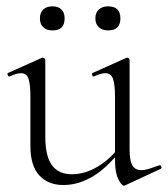

<svg xmlns="http://www.w3.org/2000/svg" viewBox="-20 -577 530 606"><path d="M180 7Q132 7 104 -23.5Q76 -54 76 -115V-270Q76 -311 70 -328.5Q64 -346 47 -346Q32 -346 11 -336Q7 -334 4.5 -340Q2 -346 6 -347L111 -394Q113 -395 115 -395Q117 -395 120 -393Q123 -391 123 -388V-145Q123 -84 144 -55.5Q165 -27 207 -27Q248 -27 289 -51.5Q330 -76 361 -119L366 -108Q317 -46 272 -19.5Q227 7 180 7ZM389 -388V-105Q389 -71 397.5 -55.5Q406 -40 426 -40Q437 -40 450 -44Q463 -48 482 -55Q487 -57 489 -51.5Q491 -46 487 -44L375 8Q373 9 371 9Q364 9 353.5 -11.5Q343 -32 343 -71V-270Q343 -311 336.5 -328.5Q330 -346 313 -346Q298 -346 277 -336Q273 -334 271 -340Q269 -346 273 -347L378 -394Q380 -395 381 -395Q383 -395 386 -393Q389 -391 389 -388ZM146 -481Q127 -481 116.5 -491Q106 -501 106 -519Q106 -537 116.5 -547Q127 -557 146 -557Q164 -557 174 -547Q184 -537 184 -519Q184 -481 146 -481ZM321 -481Q303 -481 292 -491Q281 -501 281 -519Q281 -537 292 -547Q303 -557 321 -557Q360 -557 360 -519Q360 -481 321 -481Z"/></svg>

Font: Cormorant Infant Light Light
Style: Regular
Weight: 300
Version: Version 4.001